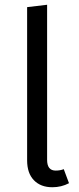

<svg xmlns="http://www.w3.org/2000/svg" viewBox="-20 -775 333 807"><path d="M200 12Q151 12 122.5 -17.5Q94 -47 94 -101V-745L178 -755V-103Q178 -58 214 -58Q233 -58 248 -64L270 -5Q238 12 200 12Z"/></svg>

Font: Sedus Text
Style: Regular
Weight: 400
Designer: TypeMates
Foundry: TypeMates, Runge Thomsen GbR
Version: Version 4.202;PS 004.202;hotconv 1.0.88;makeotf.lib2.5.64775